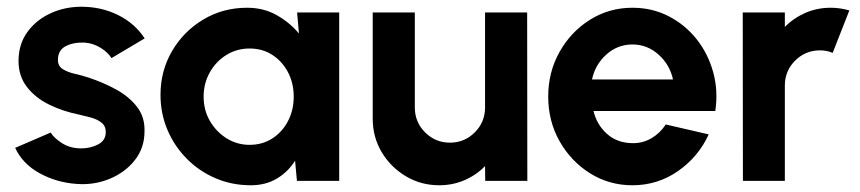

<svg xmlns="http://www.w3.org/2000/svg" viewBox="-20 -537 2552 570"><path d="M207.5 9Q148.5 5 98 -22.5Q47.5 -50 25 -98L130.5 -143.5Q139.5 -128 163.8 -112.2Q188 -96.5 221 -96.5Q248.5 -96.5 271.2 -108.2Q294 -120 294 -145Q294 -163 281.2 -173Q268.5 -183 250 -188Q231.5 -193 214 -197Q166.5 -206.5 125.8 -226.5Q85 -246.5 60 -278.8Q35 -311 35 -356Q35 -405.5 61.2 -441.8Q87.5 -478 130 -497.5Q172.5 -517 221.5 -517Q281 -517 330.8 -492.2Q380.5 -467.5 409.5 -423L311 -364.5Q300.5 -381.5 278.8 -395Q257 -408.5 232 -410.5Q198.5 -412 175.2 -400Q152 -388 152 -359Q152 -340.5 166.8 -331.5Q181.5 -322.5 202.5 -317.8Q223.5 -313 242 -307Q286 -292.5 324.5 -271.5Q363 -250.5 386.8 -219.8Q410.5 -189 409 -146.5Q409 -98 380.2 -61.5Q351.5 -25 305.2 -6Q259 13 207.5 9Z M862 -500H987V0H861.5L856 -60Q835.5 -27 802.2 -7Q769 13 724.5 13Q668.5 13 620 -7.8Q571.5 -28.5 534.8 -65.5Q498 -102.5 477.2 -151.2Q456.5 -200 456.5 -255.5Q456.5 -327 491 -385.8Q525.5 -444.5 583.8 -479.2Q642 -514 713.5 -514Q762.5 -514 801.2 -492.2Q840 -470.5 867.5 -437.5ZM721 -107Q759 -107 788.8 -126.2Q818.5 -145.5 835.2 -178Q852 -210.5 852 -250Q852 -290 835 -322.5Q818 -355 788.5 -374Q759 -393 721 -393Q683 -393 652 -373.8Q621 -354.5 602.8 -322Q584.5 -289.5 584.5 -250Q584.5 -210 603.2 -177.8Q622 -145.5 653 -126.2Q684 -107 721 -107Z M1086.5 -184.5V-500H1211.5V-218Q1211.5 -174.5 1242 -144Q1272.5 -113.5 1316 -113.5Q1359 -113.5 1389.5 -144Q1420 -174.5 1420 -218V-500H1545L1545.5 0H1420.5L1420 -44Q1394.5 -17.5 1359.2 -2.2Q1324 13 1284 13Q1229.5 13 1184.8 -13.8Q1140 -40.5 1113.2 -85.2Q1086.5 -130 1086.5 -184.5Z M1857.5 13Q1788.5 13 1731.8 -22.5Q1675 -58 1641.2 -117.8Q1607.5 -177.5 1607.5 -250.5Q1607.5 -323 1641.2 -383Q1675 -443 1731.8 -478.5Q1788.5 -514 1857.5 -514Q1916 -514 1964.8 -489Q2013.5 -464 2047.8 -421Q2082 -378 2097.2 -323Q2112.5 -268 2103.5 -207.5H1742Q1751.5 -167 1781.8 -139.8Q1812 -112.5 1857.5 -112Q1888 -111.5 1913.8 -126.5Q1939.5 -141.5 1956.5 -167.5L2084 -138Q2053.5 -71.5 1993 -29.2Q1932.5 13 1857.5 13ZM1737.5 -301H1978Q1968.5 -345 1935 -375Q1901.5 -405 1857.5 -405Q1813.5 -405 1780.2 -375.2Q1747 -345.5 1737.5 -301Z M2185.5 0 2185 -500H2310V-457Q2336 -483.5 2371 -498.8Q2406 -514 2446 -514Q2474 -514 2501.5 -506L2452 -380Q2434.5 -387.5 2414.5 -387.5Q2371 -387.5 2340.5 -357Q2310 -326.5 2310 -283V0Z"/></svg>

Font: Urbanist
Style: Bold
Weight: 700
Designer: Corey Hu
Foundry: Corey Hu
Version: Version 1.330; ttfautohint (v1.8.4.7-5d5b)